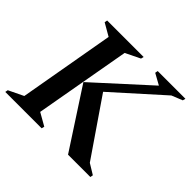

<svg xmlns="http://www.w3.org/2000/svg" viewBox="-163 -847 1034 1034"><g transform="rotate(45 354.0 -330.0)"><path d="M-7 0 -4 -16 81 -57 177 -603 106 -644 109 -660H387L383 -644L299 -603L202 -57L274 -16L270 0ZM471 0 253 -335 554 -609 491 -644 494 -660H705L701 -644L639 -619L365 -373L585 -52L644 -16L641 0Z"/></g></svg>

Font: Spectral SemiBold
Style: Italic
Weight: 600
Italic angle: -10°
Designer: Jean-Baptiste Levee
Foundry: Production Type
Version: Version 2.001